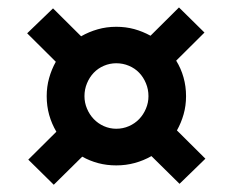

<svg xmlns="http://www.w3.org/2000/svg" viewBox="-20 -595 620 516"><path d="M105.5 -336.5Q105.5 -362 112 -385.2Q118.5 -408.5 130 -429L53 -505.5L122.5 -572.5L198 -497.5Q219 -509.5 242.5 -516.2Q266 -523 292.5 -523Q318 -523 340.8 -516.8Q363.5 -510.5 384.5 -499L461 -575L529.5 -507.5L453.5 -432Q466.5 -411 473.2 -387Q480 -363 480 -336.5Q480 -311 473.5 -288Q467 -265 455.5 -244.5L532 -168.5L462.5 -101L387 -175.5Q366 -163.5 342.2 -157Q318.5 -150.5 292.5 -150.5Q267 -150.5 244.2 -156.5Q221.5 -162.5 201 -174L124.5 -98.5L56 -166L131.5 -241Q119 -262 112.2 -286Q105.5 -310 105.5 -336.5ZM207 -336.5Q207 -319 213.8 -303Q220.5 -287 232 -275Q243.5 -263 259.2 -256Q275 -249 292.5 -249Q310.5 -249 326.5 -256Q342.5 -263 354 -275Q365.5 -287 372.2 -303Q379 -319 379 -336.5Q379 -355 372.2 -371.2Q365.5 -387.5 354 -399.5Q342.5 -411.5 326.5 -418.2Q310.5 -425 292.5 -425Q275 -425 259.2 -418.2Q243.5 -411.5 232 -399.5Q220.5 -387.5 213.8 -371.2Q207 -355 207 -336.5Z"/></svg>

Font: Lato Heavy
Style: Italic
Weight: 800
Italic angle: -7°
Designer: Lukasz Dziedzic
Foundry: tyPoland Lukasz Dziedzic
Version: Version 2.007; 2014-02-27